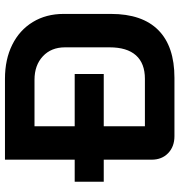

<svg xmlns="http://www.w3.org/2000/svg" viewBox="6 -746 740 793"><g transform="rotate(-90 376.5 -350.0)"><path d="M715 -458V-262Q715 -133 648 -66.5Q581 0 451 0H210Q167 0 140 -26Q113 -52 113 -94V-292H22V-412H113V-700H447Q527 -700 587.5 -670Q648 -640 681.5 -585Q715 -530 715 -458ZM577 -452Q577 -509 540 -543.5Q503 -578 443 -578H251V-412H467V-292H251V-122H447Q511 -122 544 -159Q577 -196 577 -268Z"/></g></svg>

Font: Stavian Bold
Style: Bold
Weight: 700
Version: Version 1.000; ttfautohint (v1.6)